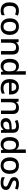

<svg xmlns="http://www.w3.org/2000/svg" viewBox="2514 -3314 810 5878"><g transform="rotate(90 2919.0 -375.0)"><path d="M300 10Q226 10 170 -19.5Q114 -49 83 -110Q52 -171 52 -266Q52 -366 85 -428Q118 -490 176 -519.5Q234 -549 308 -549Q353 -549 392.5 -539.5Q432 -530 458 -518L426 -432Q398 -443 366.5 -451Q335 -459 307 -459Q161 -459 161 -267Q161 -175 197 -127Q233 -79 303 -79Q348 -79 382.5 -89Q417 -99 446 -115V-23Q417 -6 383 2Q349 10 300 10Z M1048 -270Q1048 -136 979 -63Q910 10 793 10Q720 10 663.5 -23Q607 -56 574.5 -118.5Q542 -181 542 -270Q542 -404 610 -476.5Q678 -549 796 -549Q870 -549 926.5 -516.5Q983 -484 1015.5 -422Q1048 -360 1048 -270ZM651 -270Q651 -179 685.5 -128Q720 -77 795 -77Q870 -77 904.5 -128Q939 -179 939 -270Q939 -362 904 -411.5Q869 -461 794 -461Q719 -461 685 -411.5Q651 -362 651 -270Z M1455 -549Q1549 -549 1599 -502Q1649 -455 1649 -351V0H1544V-336Q1544 -399 1517 -430.5Q1490 -462 1433 -462Q1350 -462 1319 -413Q1288 -364 1288 -272V0H1182V-539H1266L1281 -467H1287Q1313 -509 1358.5 -529Q1404 -549 1455 -549Z M1997 10Q1900 10 1840.5 -60Q1781 -130 1781 -268Q1781 -407 1841 -478Q1901 -549 1999 -549Q2060 -549 2099 -526Q2138 -503 2162 -470H2168Q2166 -483 2163 -510Q2160 -537 2160 -558V-760H2266V0H2183L2165 -72H2160Q2137 -37 2098 -13.5Q2059 10 1997 10ZM2022 -77Q2100 -77 2132 -120.5Q2164 -164 2164 -251V-267Q2164 -361 2133.5 -411.5Q2103 -462 2021 -462Q1956 -462 1923 -409.5Q1890 -357 1890 -266Q1890 -175 1923 -126Q1956 -77 2022 -77Z M2644 -549Q2715 -549 2766 -519Q2817 -489 2844.5 -434.5Q2872 -380 2872 -305V-247H2510Q2512 -164 2553.5 -120Q2595 -76 2670 -76Q2722 -76 2762.5 -85.5Q2803 -95 2846 -114V-26Q2805 -8 2764 1Q2723 10 2666 10Q2587 10 2527.5 -21Q2468 -52 2434.5 -113.5Q2401 -175 2401 -265Q2401 -356 2431.5 -419Q2462 -482 2516.5 -515.5Q2571 -549 2644 -549ZM2644 -467Q2587 -467 2552.5 -430Q2518 -393 2512 -325H2766Q2765 -388 2735.5 -427.5Q2706 -467 2644 -467Z M3277 -549Q3371 -549 3421 -502Q3471 -455 3471 -351V0H3366V-336Q3366 -399 3339 -430.5Q3312 -462 3255 -462Q3172 -462 3141 -413Q3110 -364 3110 -272V0H3004V-539H3088L3103 -467H3109Q3135 -509 3180.5 -529Q3226 -549 3277 -549Z M3843 -549Q3944 -549 3994.5 -504.5Q4045 -460 4045 -365V0H3970L3949 -75H3945Q3910 -31 3871.5 -10.5Q3833 10 3765 10Q3692 10 3644 -29.5Q3596 -69 3596 -153Q3596 -235 3658 -278Q3720 -321 3849 -325L3941 -328V-358Q3941 -417 3914 -441.5Q3887 -466 3838 -466Q3797 -466 3759 -454Q3721 -442 3686 -425L3652 -502Q3690 -522 3739.5 -535.5Q3789 -549 3843 -549ZM3868 -257Q3776 -253 3740.5 -226.5Q3705 -200 3705 -152Q3705 -110 3730 -91Q3755 -72 3795 -72Q3857 -72 3898.5 -107Q3940 -142 3940 -212V-259Z M4393 10Q4296 10 4236.5 -60Q4177 -130 4177 -268Q4177 -407 4237 -478Q4297 -549 4395 -549Q4456 -549 4495 -526Q4534 -503 4558 -470H4564Q4562 -483 4559 -510Q4556 -537 4556 -558V-760H4662V0H4579L4561 -72H4556Q4533 -37 4494 -13.5Q4455 10 4393 10ZM4418 -77Q4496 -77 4528 -120.5Q4560 -164 4560 -251V-267Q4560 -361 4529.5 -411.5Q4499 -462 4417 -462Q4352 -462 4319 -409.5Q4286 -357 4286 -266Q4286 -175 4319 -126Q4352 -77 4418 -77Z M5303 -270Q5303 -136 5234 -63Q5165 10 5048 10Q4975 10 4918.5 -23Q4862 -56 4829.5 -118.5Q4797 -181 4797 -270Q4797 -404 4865 -476.5Q4933 -549 5051 -549Q5125 -549 5181.5 -516.5Q5238 -484 5270.5 -422Q5303 -360 5303 -270ZM4906 -270Q4906 -179 4940.5 -128Q4975 -77 5050 -77Q5125 -77 5159.5 -128Q5194 -179 5194 -270Q5194 -362 5159 -411.5Q5124 -461 5049 -461Q4974 -461 4940 -411.5Q4906 -362 4906 -270Z M5795 -152Q5795 -73 5737 -31.5Q5679 10 5576 10Q5519 10 5478.5 1.5Q5438 -7 5404 -23V-116Q5439 -99 5486.5 -85.5Q5534 -72 5579 -72Q5639 -72 5665.5 -91Q5692 -110 5692 -142Q5692 -160 5682 -174.5Q5672 -189 5644.5 -204.5Q5617 -220 5564 -240Q5512 -261 5476.5 -281.5Q5441 -302 5422 -330.5Q5403 -359 5403 -404Q5403 -474 5459.5 -511.5Q5516 -549 5609 -549Q5658 -549 5701.5 -539Q5745 -529 5786 -511L5751 -430Q5716 -445 5679 -455.5Q5642 -466 5604 -466Q5556 -466 5531 -451Q5506 -436 5506 -409Q5506 -390 5518 -376Q5530 -362 5558.5 -348Q5587 -334 5637 -314Q5687 -295 5722.5 -275Q5758 -255 5776.5 -226Q5795 -197 5795 -152Z"/></g></svg>

Font: Noto Sans Vithkuqi Medium
Style: Regular
Weight: 500
Version: Version 1.001